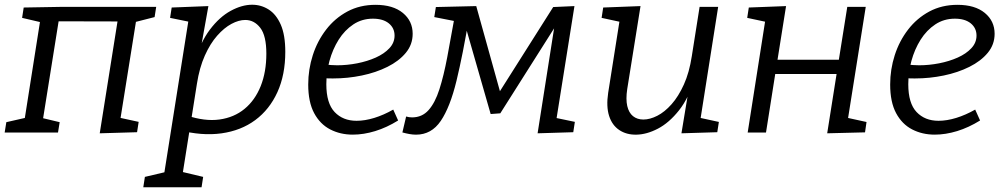

<svg xmlns="http://www.w3.org/2000/svg" viewBox="-21 -557 4219 807"><path d="M398.2 3.3 476.5 -489.5 494.5 -466.8 203.1 -467.5 228.9 -489.5 156.9 -39.1 147.2 -63.2 229.8 -43.5 222.8 0H-1.4L5.6 -43.5L101 -65.2L79.9 -39.1L150.9 -489.6L167.9 -459.5L71.9 -481.9L78.6 -525.4L229.6 -528H635.5L628.8 -485.2L532.1 -460.5L554.2 -489.3L482.2 -39.1L471.2 -64.5L561.8 -44.8L555.1 -1.3Z M581.3 230 588 186.5 704.1 159.1 664.6 201.3 772.5 -479.9 785.2 -463.2 693.9 -481.9 700.6 -525.4 854.9 -531.4 818.5 -328.5 797.5 -297Q821.1 -379.3 861.2 -432.5Q901.4 -485.7 948.6 -511.4Q995.7 -537.1 1038.8 -537.1Q1076.8 -537.1 1108.4 -516.9Q1140.1 -496.7 1159.1 -453.4Q1178.1 -410 1178.1 -339.3Q1178.1 -242.7 1145 -169.7Q1111.8 -96.7 1051.9 -52.3Q992.1 -8 909.8 3.5Q827.4 15 729.1 -10.6L776.9 -17.3L741.9 203.3L713.8 158.1L832.9 186.5L826.2 230ZM781.3 -44.5 764.2 -71.6Q839.8 -46.2 901.4 -54.7Q963 -63.2 1006.9 -99.4Q1050.8 -135.5 1074.7 -194.9Q1098.5 -254.4 1098.5 -331.6Q1098.5 -406.9 1073 -440Q1047.5 -473.1 1009.9 -473.1Q982.6 -473.1 951.8 -456.6Q921.1 -440.2 891.8 -407Q862.5 -373.9 839.9 -323.3Q817.2 -272.7 806.6 -204.4Z M1461.9 8.9Q1409.3 8.9 1366.8 -13.1Q1324.3 -35.1 1299.4 -81.5Q1274.5 -128 1274.5 -201.8Q1274.5 -265.3 1293.7 -325Q1312.9 -384.7 1349.8 -432.6Q1386.6 -480.4 1439 -508.6Q1491.4 -536.7 1557.5 -536.7Q1630.9 -536.7 1672.2 -502.7Q1713.5 -468.7 1713.5 -415Q1713.5 -369.8 1684.7 -335Q1655.8 -300.1 1607.4 -276Q1558.9 -251.8 1499.6 -239.6Q1440.4 -227.3 1379.5 -227.3Q1369.4 -227.3 1359.9 -227.4Q1350.5 -227.6 1341 -228.6L1346.4 -285.6Q1358.2 -284.6 1370.7 -283.6Q1383.2 -282.6 1396.2 -282.6Q1437.7 -282.6 1480.4 -290.9Q1523.1 -299.3 1558.5 -315.1Q1593.9 -331 1615.6 -354.2Q1637.4 -377.5 1637.4 -407.5Q1637.4 -439 1613.3 -458.8Q1589.1 -478.5 1546.5 -478.5Q1500.4 -478.5 1464.1 -454.4Q1427.8 -430.3 1402.4 -390.1Q1377.1 -349.8 1363.8 -301Q1350.6 -252.3 1350.6 -203Q1350.6 -123 1385.5 -86.1Q1420.4 -49.3 1477.7 -49.3Q1512.7 -49.3 1552.1 -61.4Q1591.5 -73.5 1631.8 -96.4L1652.4 -50.6Q1604.8 -21 1556 -6Q1507.2 8.9 1461.9 8.9Z M1670.3 -0.3 1686 -67.3Q1698 -63.6 1711 -63.6Q1753 -63.6 1780.3 -94.2Q1807.7 -124.9 1825.8 -181.5Q1844 -238.1 1858.8 -316.6Q1873.6 -395 1890.6 -490.6L1899.6 -466.5L1804.3 -485.2L1811 -527.4L1980.7 -531.4L2090.5 -136.9H2057L2304.2 -527.4L2393.5 -531.4L2315.9 -44.5L2306.9 -63.2L2395.2 -44.8L2388.5 -1.3L2238.6 3.3L2312.2 -465.1H2325.2L2081.8 -80.7L2041.3 -77.7L1931.1 -461.7L1951.2 -487.2Q1924.5 -328.2 1897.7 -217.4Q1870.8 -106.6 1831.6 -48.8Q1792.5 9 1727.8 9Q1714.4 9 1700.4 6.5Q1686.3 4 1670.3 -0.3Z M2653.3 9Q2611.9 9.7 2581.8 -10.5Q2551.6 -30.7 2539.1 -70Q2526.6 -109.4 2535.2 -166.7L2584.9 -481.5L2592.9 -463.5L2507.6 -481.9L2514.3 -525.4L2671.2 -531.4L2615.3 -182.5Q2608.9 -139.9 2615.4 -111.5Q2621.9 -83.2 2639.5 -68.9Q2657.2 -54.6 2683.1 -54.6Q2710.8 -54.6 2741.7 -70.4Q2772.7 -86.2 2801.8 -119Q2830.9 -151.8 2853.5 -201.9Q2876.2 -252 2886.8 -321.3L2919.5 -528H2997.5L2921.9 -48.2L2911.2 -63.9L3000.5 -44.5L2993.8 -1.3L2843.2 3.3L2875.9 -194.5L2900 -231.4Q2875 -146.4 2833.2 -93.5Q2791.3 -40.7 2744.2 -16.2Q2697 8.4 2653.3 9Z M3121.6 0 3197.9 -486.6 3204.5 -463.8 3119.6 -481.9 3126.3 -525.4 3282.9 -531.4 3243.2 -282 3225.2 -305.8H3528.3L3500.8 -281L3540.2 -528H3617.8L3541.2 -45.8L3529.8 -64.2L3621.1 -44.2L3614.8 -0.7L3455.8 3.3L3498.8 -268.3L3517.5 -245.9H3214.8L3241.5 -272L3198.6 0Z M3907.9 8.9Q3855.3 8.9 3812.8 -13.1Q3770.3 -35.1 3745.4 -81.5Q3720.5 -128 3720.5 -201.8Q3720.5 -265.3 3739.7 -325Q3758.9 -384.7 3795.8 -432.6Q3832.6 -480.4 3885 -508.6Q3937.4 -536.7 4003.5 -536.7Q4076.9 -536.7 4118.2 -502.7Q4159.5 -468.7 4159.5 -415Q4159.5 -369.8 4130.7 -335Q4101.8 -300.1 4053.4 -276Q4004.9 -251.8 3945.6 -239.6Q3886.4 -227.3 3825.5 -227.3Q3815.4 -227.3 3805.9 -227.4Q3796.5 -227.6 3787 -228.6L3792.4 -285.6Q3804.2 -284.6 3816.7 -283.6Q3829.2 -282.6 3842.2 -282.6Q3883.7 -282.6 3926.4 -290.9Q3969.1 -299.3 4004.5 -315.1Q4039.9 -331 4061.6 -354.2Q4083.4 -377.5 4083.4 -407.5Q4083.4 -439 4059.3 -458.8Q4035.1 -478.5 3992.5 -478.5Q3946.4 -478.5 3910.1 -454.4Q3873.8 -430.3 3848.4 -390.1Q3823.1 -349.8 3809.8 -301Q3796.6 -252.3 3796.6 -203Q3796.6 -123 3831.5 -86.1Q3866.4 -49.3 3923.7 -49.3Q3958.7 -49.3 3998.1 -61.4Q4037.5 -73.5 4077.8 -96.4L4098.4 -50.6Q4050.8 -21 4002 -6Q3953.2 8.9 3907.9 8.9Z"/></svg>

Font: Bitter Thin
Style: Italic
Weight: 100
Italic angle: -9°
Designer: Sol Matas, and Bitter project Authors
Foundry: Sol Matas
Version: Version 2.002